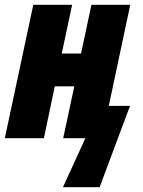

<svg xmlns="http://www.w3.org/2000/svg" viewBox="-33 -573 594 796"><path d="M228 203H380L506 -134H418L507 -553H346L303 -351H223L266 -553H105L-13 0H149L194 -215H275L229 0H321Z"/></svg>

Font: Noto Sans UI Condensed Black
Style: Italic
Weight: 900
Width: 3
Italic angle: -192°
Designer: Monotype Design Team
Foundry: Monotype Imaging Inc.
Version: Version 1.901